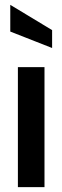

<svg xmlns="http://www.w3.org/2000/svg" viewBox="-20 -774 258 794"><path d="M54 0V-496.5H164V0ZM195.5 -575.5 22.5 -643.5V-754L195.5 -649.5Z"/></svg>

Font: Cabin SemiCondensed SemiBold
Style: Regular
Weight: 600
Width: 4
Designer: Pablo Impallari
Foundry: Pablo Impallari. http://www.impallari.com Igino Marini. http://www.ikern.com
Version: Version 3.001